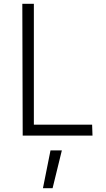

<svg xmlns="http://www.w3.org/2000/svg" viewBox="-20 -717 559 1015"><path d="M100 0 98 -697H159V-58H467L469 0ZM247 78H307L258 278H207Z"/></svg>

Font: Panefresco 250wt
Style: Regular
Weight: 300
Version: Version 1.000